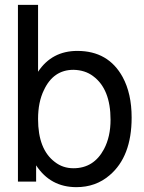

<svg xmlns="http://www.w3.org/2000/svg" viewBox="-20 -749 596 792"><path d="M54 -729H137V-453Q194 -539 299 -539Q427 -539 486 -431Q523 -363 523 -264Q523 -103 432 -26Q375 23 295 23Q188 23 129 -67V0H54ZM283 -461Q200 -461 161 -377Q137 -328 137 -258Q137 -133 206 -81Q239 -55 283 -55Q367 -55 409 -134Q436 -185 436 -255Q436 -382 364 -435Q331 -460 283 -461Z"/></svg>

Font: SolaimanLipi Normal
Style: Regular
Weight: 400
Designer: Solaiman Karim
Foundry: Ekushey
Version: Designed by Solaiman Karim | Developed Version 2.002 : Al Ma